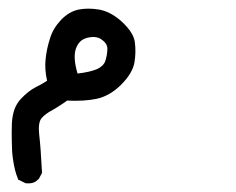

<svg xmlns="http://www.w3.org/2000/svg" viewBox="-20 -84 540 440"><path d="M37.6 335.4 23.9 328.6 21.5 327.6 21 325.2Q19 320.3 17.3 315.4Q15.6 310.5 14.4 305.4Q13.2 300.3 12.2 295.2Q11.2 290 10.3 284.7Q9.3 279.3 8.8 273.9Q8.3 268.6 7.8 263.2Q7.3 252.4 7.1 241.5Q6.8 230.5 6.8 219.5Q6.8 208.5 7.3 197.3Q7.8 189 9.3 181.2Q10.7 173.3 13.2 166.5Q15.6 159.7 19.3 153.8Q22.9 147.9 27.3 143.1Q45.4 124 62 115.7Q75.2 109.4 87.9 101.1Q82 74.7 84.5 51.8Q86.9 27.3 94.7 3.9Q98.1 -7.8 104.5 -18.3Q110.8 -28.8 119.6 -38.1Q137.7 -57.1 159.7 -62Q181.6 -66.4 207.5 -62Q234.4 -57.1 259.8 -33.7Q272.5 -22 280 -10.3Q287.6 1.5 289.1 13.2Q290.5 24.4 290.3 35.9Q290 47.4 288.1 59.1Q283.7 84 257.6 110.1Q231.4 136.2 200.7 142.6Q172.4 148.4 133.8 146.5Q129.4 149.9 125.2 152.6Q121.1 155.3 116.9 158Q112.8 160.6 108.9 163.1Q105 165.5 100.6 168Q92.3 172.4 85.7 177.2Q79.1 182.1 74.7 187.5Q66.9 198.2 69.8 224.1Q73.2 252.4 76.2 310.1V312L75.7 313.5L68.8 326.2L68.4 326.7L67.4 327.1Q62 333 54.9 335Q47.9 336.9 39.1 335.9H38.1ZM201.7 74.7Q216.8 67.9 221.2 56.2Q225.6 43 226.1 28.8Q226.6 16.6 213.9 7.3Q207.5 2.4 199.5 1.2Q191.4 0 180.7 2.4Q170.4 4.9 164.1 11Q157.7 17.1 153.8 27.8Q147 48.3 157.7 84.5Q184.6 81.5 201.7 74.7Z"/></svg>

Font: NaikaiFont
Style: SemiBold
Weight: 600
Version: Version 1.89